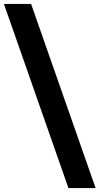

<svg xmlns="http://www.w3.org/2000/svg" viewBox="-63 -862 509 982"><path d="M426 100 96 -842H-43L287 100Z"/></svg>

Font: AWKNG-Font
Style: Bold
Weight: 700
Designer: Awakening Church
Foundry: Awakening Church
Version: Version 1.700;PS 001.700;hotconv 1.0.88;makeotf.lib2.5.64775